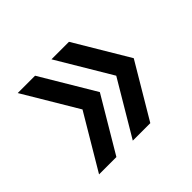

<svg xmlns="http://www.w3.org/2000/svg" viewBox="-119 -682 853 853"><g transform="rotate(-45 308.0 -255.5)"><path d="M223 -256 71 -511H180L332 -256L180 0H71ZM435 -256 283 -511H393L545 -256L393 0H283Z"/></g></svg>

Font: Overpass Mono Light
Style: Bold
Weight: 600
Monospace: yes
Designer: Delve Withrington, Dave Bailey
Foundry: Delve Fonts
Version: Version 1.000;DELV;Overpass